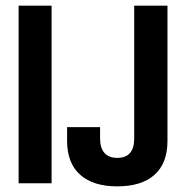

<svg xmlns="http://www.w3.org/2000/svg" viewBox="-20 -650 669 681"><path d="M46 0V-630H163V0ZM396 11Q310 11 264 -30.5Q218 -72 218 -150V-199H335V-159Q335 -125 350.5 -107.5Q366 -90 396 -90Q456 -90 456 -159V-630H574V-150Q574 -71 528 -30Q482 11 396 11Z"/></svg>

Font: Pragati Narrow
Style: Bold
Weight: 700
Designer: Hector Gatti, Marcela Romero, Pablo Cosgaya and Nicolas Silva
Foundry: Omnibus-Type
Version: Version 1.010; ttfautohint (v1.3)